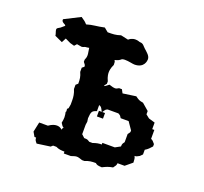

<svg xmlns="http://www.w3.org/2000/svg" viewBox="-99 -641 818 770"><g transform="rotate(20 310.0 -256.5)"><path d="M195 -369V-360C202 -350 204 -351 204 -342L195 -335V-317C203 -300 204 -289 204 -270L195 -262V-244C202 -228 204 -213 204 -199V-181L201 -164C191 -159 201 -151 195 -146C196 -142 198 -133 198 -124C198 -117 197 -110 195 -100C201 -92 202 -87 209 -84C206 -81 204 -78 204 -73C204 -73 197 -83 181 -83C172 -83 161 -80 147 -70H110L101 -28L112 -9H119C119 1 121 3 129 13L186 5L194 -2H208C220 4 231 5 245 5V13H275C287 9 293 7 299 7C305 7 311 9 323 13H333C350 6 361 5 379 5C386 11 389 12 407 13C423 5 432 1 450 -2C458 -13 460 -14 461 -24H491L520 -48C519 -61 520 -66 515 -75C523 -75 524 -76 535 -82L545 -92V-112C557 -119 563 -126 572 -136V-146C563 -157 562 -158 554 -162V-200H545V-228L518 -236L503 -248V-262L474 -287C456 -290 454 -292 440 -302L384 -294L376 -309H364C357 -305 354 -303 348 -303C343 -303 338 -304 323 -309C311 -299 308 -298 304 -296C304 -300 307 -302 312 -309V-319C303 -338 303 -351 303 -354C303 -361 304 -373 312 -389V-391C312 -401 312 -403 308 -409C320 -412 326 -414 335 -422C338 -423 341 -424 347 -424C364 -424 381 -419 389 -419C431 -419 433 -452 433 -457C433 -472 419 -482 406 -494C398 -501 394 -511 380 -511C376 -511 371 -515 359 -515C344 -515 334 -507 331 -504L299 -511C278 -504 266 -504 244 -504L227 -518C196 -511 177 -512 152 -504C144 -513 139 -517 125 -526L58 -492C55 -478 75 -476 75 -471C75 -470 75 -469 73 -468L60 -457L50 -451C47 -449 46 -447 46 -444C46 -437 52 -426 52 -419L85 -404L95 -423L118 -412L136 -407L145 -417L163 -414C170 -412 177 -418 181 -418C184 -418 191 -419 196 -420C197 -408 200 -399 200 -390C200 -381 198 -376 195 -369ZM312 -192V-218C321 -215 322 -214 331 -196H319V-172H345V-196H333C344 -212 342 -209 350 -213H396C407 -207 406 -206 411 -198H445L467 -166C467 -157 468 -160 459 -148V-113C453 -105 451 -103 451 -92L429 -80H376V-73C362 -73 353 -71 339 -66H325C315 -72 315 -73 301 -73L288 -85V-125L290 -139L288 -153C290 -181 292 -186 312 -192Z"/></g></svg>

Font: GNUTypewriter
Style: Standard
Weight: 400
Version: Version 001.000